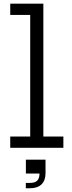

<svg xmlns="http://www.w3.org/2000/svg" viewBox="-20 -810 395 1052"><path d="M217.5 -61.9H327.2V0H36.1V-61.9H145.5V-728.1H36.1V-790H217.5ZM121.8 64.8H229.4V119.8L201.4 140.8H121.8ZM196.5 75.2H229.4V139.7Q229.4 178.5 207.6 200Q185.9 221.5 143.2 221.5H121.5V192.3H143.2Q171.2 192.3 183.9 179.8Q196.5 167.3 196.5 141Z"/></svg>

Font: Hepta Slab ExtraLight
Style: Regular
Weight: 200
Designer: Michael LaGattuta
Foundry: Michael LaGattuta
Version: Version 1.100